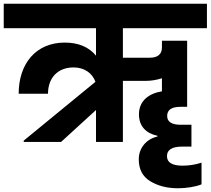

<svg xmlns="http://www.w3.org/2000/svg" viewBox="-37 -760 1128 1028"><path d="M477 -609V-462C438 -509 382 -532 310 -532C156 -532 63 -420 63 -258H220C220 -343 272 -399 357 -399C414 -399 457 -369 474 -322L90 -7V0H290L477 -171V0H621V-327H743C773 -327 802 -332 830 -341V-271C761 -260 707 -221 707 -148C707 -83 746 -46 806 -33V-29C747 -16 706 32 706 93C706 146 726 185 767 210C808 235 857 248 916 248C960 248 1011 240 1042 227V111C1008 122 974 127 940 127C885 127 857 110 857 76C857 42 884 25 938 25H988V-92H931C882 -92 858 -108 858 -139C858 -172 882 -188 929 -188H965V-542H830V-505C830 -470 807 -451 766 -451H621V-609H1071V-740H-17V-609Z"/></svg>

Font: Poppins
Style: Bold
Weight: 700
Designer: Ninad Kale (Devanagari), Jonny Pinhorn (Latin)
Foundry: Indian Type Foundry
Version: 4.004